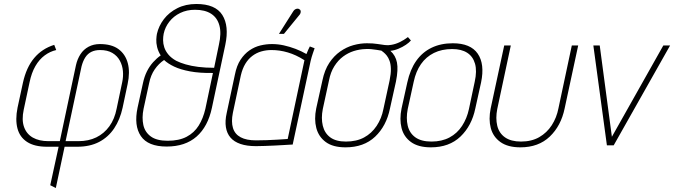

<svg xmlns="http://www.w3.org/2000/svg" viewBox="-20 -729 3381 963"><path d="M95 -314 68 -189Q56 -129 67.5 -85Q79 -41 116 -17Q153 7 216 7H274L232 200L260 214L304 7H367Q431 7 477 -17Q523 -41 552.5 -85Q582 -129 595 -189L620 -307Q633 -367 621 -412Q609 -457 574.5 -482.5Q540 -508 481 -508Q449 -508 424 -494.5Q399 -481 383.5 -457Q368 -433 361 -402L280 -21H223Q176 -21 144.5 -39Q113 -57 100.5 -92.5Q88 -128 99 -179L128 -315Q138 -364 157.5 -397.5Q177 -431 204 -451Q231 -471 262 -478L252 -504Q191 -485 151.5 -438Q112 -391 95 -314ZM373 -21H309L389 -396Q396 -423 408 -441.5Q420 -460 438.5 -469Q457 -478 482 -478Q519 -478 543.5 -463.5Q568 -449 581 -425Q594 -401 596.5 -373Q599 -345 593 -317L565 -184Q555 -132 528.5 -95.5Q502 -59 463 -40Q424 -21 373 -21Z M965 -709Q911 -709 869.5 -688Q828 -667 802 -633Q776 -599 767 -559Q765 -549 764 -531.5Q763 -514 768 -493Q773 -472 786 -451Q766 -437 748 -417Q730 -397 717 -371Q704 -345 697 -312L670 -189Q651 -99 686.5 -46.5Q722 6 816 6Q909 6 966 -44Q1023 -94 1043 -189L1110 -504Q1130 -599 1095 -654Q1060 -709 965 -709ZM1078 -505 1054 -389Q1010 -389 974.5 -393.5Q939 -398 911.5 -406Q884 -414 864 -424Q839 -438 824.5 -455.5Q810 -473 804 -491.5Q798 -510 798 -527.5Q798 -545 801 -560Q808 -593 829.5 -620.5Q851 -648 884 -664Q917 -680 958 -680Q1008 -680 1039 -660Q1070 -640 1080.5 -601Q1091 -562 1078 -505ZM821 -23Q766 -23 736.5 -44.5Q707 -66 699 -102Q691 -138 700 -183L728 -312Q736 -352 756 -381Q776 -410 803 -428Q822 -410 853.5 -395Q885 -380 933 -371Q981 -362 1048 -363L1010 -183Q999 -135 976.5 -99Q954 -63 916 -43Q878 -23 821 -23Z M1558 -487 1534 -496Q1532 -492 1526 -479.5Q1520 -467 1517 -458Q1491 -473 1462 -484Q1433 -495 1403.5 -501.5Q1374 -508 1344 -508Q1315 -508 1286 -501Q1257 -494 1231.5 -476.5Q1206 -459 1186.5 -429.5Q1167 -400 1158 -354L1117 -162Q1108 -122 1113 -91Q1118 -60 1136 -39Q1154 -18 1186 -7Q1218 4 1264 4Q1284 4 1308.5 3Q1333 2 1357.5 1Q1382 0 1403 -1.5Q1424 -3 1436.5 -3.5Q1449 -4 1448 -4L1538 -423Q1543 -444 1549 -461Q1555 -478 1558 -487ZM1148 -163 1188 -351Q1196 -385 1210.5 -409Q1225 -433 1245.5 -448.5Q1266 -464 1290.5 -471Q1315 -478 1341 -478Q1363 -478 1383 -475Q1403 -472 1423.5 -466Q1444 -460 1464.5 -450.5Q1485 -441 1507 -427L1423 -32Q1424 -32 1409 -31Q1394 -30 1370 -28.5Q1346 -27 1318 -26Q1290 -25 1264 -25Q1216 -25 1187 -40.5Q1158 -56 1148.5 -87Q1139 -118 1148 -163ZM1480 -652Q1485 -657 1487 -663Q1489 -669 1488 -674.5Q1487 -680 1481 -683Q1477 -686 1471 -685.5Q1465 -685 1459.5 -681.5Q1454 -678 1450 -671L1379 -559H1404Z M2041 -526 2026 -543Q2005 -527 1983.5 -517Q1962 -507 1942 -504Q1928 -501 1911 -503Q1894 -505 1872.5 -508.5Q1851 -512 1820 -512Q1787 -512 1752.5 -502.5Q1718 -493 1686.5 -471Q1655 -449 1631.5 -413.5Q1608 -378 1597 -325L1566 -185Q1555 -131 1566.5 -87Q1578 -43 1614 -16.5Q1650 10 1713 10Q1805 10 1861.5 -43.5Q1918 -97 1936 -185L1966 -320Q1978 -380 1971 -415.5Q1964 -451 1938 -474Q1958 -476 1978.5 -484.5Q1999 -493 2016 -504.5Q2033 -516 2041 -526ZM1934 -325 1903 -182Q1894 -135 1869 -97.5Q1844 -60 1806 -39.5Q1768 -19 1715 -19Q1665 -19 1636.5 -40Q1608 -61 1599 -98.5Q1590 -136 1599 -182L1630 -325Q1638 -367 1657 -397Q1676 -427 1701 -445.5Q1726 -464 1754.5 -473Q1783 -482 1813 -483Q1827 -484 1841.5 -482.5Q1856 -481 1869 -479Q1882 -477 1893 -475Q1897 -472 1904.5 -466Q1912 -460 1920 -450Q1928 -440 1934 -423.5Q1940 -407 1940.5 -383Q1941 -359 1934 -325Z M2364 -185 2393 -316Q2412 -408 2376 -460Q2340 -512 2251 -512Q2191 -512 2144.5 -489.5Q2098 -467 2067.5 -423.5Q2037 -380 2023 -316L1994 -185Q1983 -131 1994 -87Q2005 -43 2041.5 -16.5Q2078 10 2141 10Q2233 10 2289.5 -44Q2346 -98 2364 -185ZM2361 -319 2332 -182Q2322 -135 2297.5 -97.5Q2273 -60 2234.5 -39.5Q2196 -19 2144 -19Q2093 -19 2063.5 -40Q2034 -61 2025 -98.5Q2016 -136 2025 -182L2055 -319Q2066 -371 2091.5 -407.5Q2117 -444 2156.5 -463.5Q2196 -483 2248 -483Q2294 -483 2323 -464.5Q2352 -446 2362.5 -409.5Q2373 -373 2361 -319Z M2812 -185 2880 -501H2848L2781 -186Q2772 -139 2747.5 -101Q2723 -63 2684.5 -41Q2646 -19 2593 -19Q2543 -19 2513 -40Q2483 -61 2474 -98.5Q2465 -136 2474 -182L2542 -501H2509L2441 -185Q2430 -131 2441.5 -87Q2453 -43 2490 -16.5Q2527 10 2590 10Q2681 10 2737.5 -44Q2794 -98 2812 -185Z M2956 -501 3024 0H3058L3341 -501H3307L3049 -43L2988 -501Z"/></svg>

Font: Advent Pro ExtraLight
Style: Italic
Weight: 250
Italic angle: -12°
Version: Version 3.000